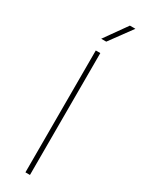

<svg xmlns="http://www.w3.org/2000/svg" viewBox="-236 -938 734 970"><g transform="rotate(30 130.5 -453.0)"><path d="M143.6 -710.9V0H117.2V-710.9ZM111.3 -775.9 203.6 -905.8H235.8L140.6 -775.9Z"/></g></svg>

Font: Vazirmatn RD FD Thin
Style: Regular
Weight: 100
Designer: Saber Rastikerdar
Foundry: Saber Rastikerdar
Version: Version 33.003